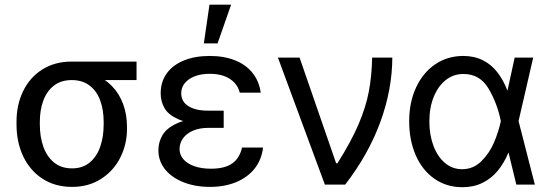

<svg xmlns="http://www.w3.org/2000/svg" viewBox="-20 -771 2296 802"><path d="M279.7 -513.8Q290.1 -512.4 299.2 -507.1Q308.4 -501.7 321.8 -491.7Q329.1 -486.2 337.5 -480.7Q346 -475.1 355.1 -469.6Q364.3 -464.1 375 -459.9Q416.8 -443 447.3 -411.8Q477.9 -380.5 494.1 -336.8Q510.4 -293.2 510.4 -241.7V-232Q510.4 -168.5 482.7 -113.3Q455.1 -58 403 -24.2Q350.8 9.7 281.1 9.7Q209.9 9.7 157.5 -24.5Q105 -58.7 77 -117.9Q49 -177.1 49 -251.4V-262.4Q49 -333.9 77 -391.1Q105 -448.2 157.1 -481Q209.3 -513.8 279.7 -513.8ZM281.1 -67.7Q325.6 -67.7 355.1 -92.5Q384.7 -117.4 398.8 -158.7Q413 -199.9 413 -251.4V-262.4Q413 -311.1 398.8 -350.7Q384.7 -390.2 354.6 -413.3Q324.6 -436.5 279.7 -436.5Q234.8 -436.5 205.1 -413.3Q175.4 -390.2 160.9 -350.7Q146.4 -311.1 146.4 -262.4V-251.4Q146.4 -199.9 160.9 -158.7Q175.4 -117.4 205.5 -92.5Q235.5 -67.7 281.1 -67.7ZM550.4 -436.5H279.7V-513.8H550.4Z M914.4 -276.2V-236.9H850.1Q814.2 -236.9 786.9 -225.5Q759.7 -214.1 744.8 -193.7Q730 -173.3 730 -148.5Q730 -124.3 746.2 -105.7Q762.4 -87 792.1 -76.7Q821.8 -66.3 861.2 -66.3Q918.2 -66.3 949.4 -87.9Q980.7 -109.5 991 -154.7H1078.7Q1073.2 -105 1044.5 -68Q1015.9 -31.1 967.5 -10.7Q919.2 9.7 857 9.7Q795.6 9.7 746.5 -9.7Q697.5 -29 669.5 -63.7Q641.6 -98.4 641.6 -143.6Q641.6 -177.1 658.8 -206.7Q676.1 -236.2 720.3 -256.2Q764.5 -276.2 841.2 -276.2ZM651.2 -381.2Q651.2 -429.6 676.8 -464.8Q702.3 -500 748.6 -518.6Q794.9 -537.3 855.7 -537.3Q916.1 -537.3 961.8 -519Q1007.6 -500.7 1035 -466.2Q1062.5 -431.6 1069.1 -384H981.4Q972.7 -420.2 940.1 -441.5Q907.5 -462.7 855.7 -462.7Q820.1 -462.7 793.3 -452.3Q766.6 -442 751.7 -423.5Q736.9 -405 736.9 -381.2Q736.9 -358.8 749.7 -342.7Q762.4 -326.7 787.6 -317.7Q812.8 -308.7 850.1 -308.7H914.4V-254.1H841.2Q766.2 -254.1 724.3 -273.1Q682.3 -292.1 666.8 -319.9Q651.2 -347.7 651.2 -381.2ZM855 -751.4H945.4L888.8 -589.8H831.5Z M1140.9 -530.4H1231.4L1384 -89.1H1389.5Q1446.8 -179.6 1477.6 -251.7Q1508.3 -323.9 1520.5 -387.9Q1532.8 -452 1534.5 -530.4H1618.8Q1618.1 -396.1 1568.5 -260.9Q1519 -125.7 1422 0H1337Z M1689.2 -265.2Q1689.2 -343.9 1718.2 -406.1Q1747.2 -468.2 1798.5 -502.8Q1849.8 -537.3 1915.1 -537.3Q1961.3 -537.3 1996.9 -519.3Q2032.5 -501.4 2057.3 -469.4Q2082.2 -437.5 2099.4 -393H2131.9L2145.7 -266.6L2214.1 0H2136.7L2071.8 -266.6Q2056.3 -341.5 2020.2 -401.8Q1984.1 -462 1915.7 -462Q1874.3 -462 1842.2 -436.8Q1810.1 -411.6 1791.8 -366.5Q1773.5 -321.5 1773.5 -263.8Q1773.5 -207.2 1790.7 -161.6Q1808 -116 1838.9 -90.1Q1869.8 -64.2 1910.2 -64.2Q1956.8 -64.2 1990.5 -97.4Q2024.2 -130.5 2043.2 -175.1Q2062.2 -219.6 2071.8 -263.8L2129.8 -530.4H2207.2L2145.7 -263.8L2131.9 -133.3H2103.6Q2085.3 -89.1 2058.5 -57Q2031.8 -24.9 1994.3 -6.7Q1956.8 11.4 1909.5 11Q1843.9 10.4 1793.9 -24.9Q1743.8 -60.1 1716.5 -122.6Q1689.2 -185.1 1689.2 -265.2Z"/></svg>

Font: Pretendard Variable
Style: Regular
Weight: 400
Designer: Base glyphs from Inter by Rasmus Andersson; Hangul glyphs from Noto Sans CJK(Source Han Sans) by Jang Soo-young and Kang
Foundry: Kil Hyung-jin
Version: Version 1.100;FEAKit 1.0